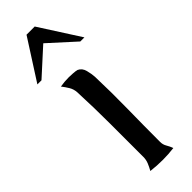

<svg xmlns="http://www.w3.org/2000/svg" viewBox="-299 -743 762 762"><g transform="rotate(-45 82.0 -362.0)"><path d="M10 -487Q22 -489 34 -490Q46 -491 58 -491Q66 -491 81 -490Q96 -489 103 -487Q121 -479 126.5 -457.5Q132 -436 133 -419Q136 -327 134.5 -236Q133 -145 133 -53Q133 -38 140.5 -25.5Q148 -13 153 1Q137 3 122 4Q107 5 91 5Q74 5 57.5 4Q41 3 24 1Q32 -13 38 -27.5Q44 -42 44 -58Q44 -149 44 -241Q44 -333 40 -424Q39 -443 30 -458Q21 -473 10 -487ZM105 -729 214 -559H191L82 -658L-27 -559H-50L59 -729Z"/></g></svg>

Font: Augsburger Schrift CAT
Style: Regular
Weight: 400
Designer: Peter Wiegel nach Roos&Junge Offenbach
Foundry: CAT-Fonts, Peter Wiegel
Version: Version 1.000